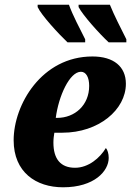

<svg xmlns="http://www.w3.org/2000/svg" viewBox="-20 -786 557 816"><path d="M442 -606H517V-619C494 -665 465 -721 447 -766H314V-756C332 -721 403 -642 442 -606ZM267 -606H342V-619C319 -665 289 -721 273 -766H140V-756C156 -721 229 -642 267 -606ZM248 10C381 10 442 -59 442 -115C442 -133 437 -149 430 -157C405 -115 356 -73 299 -73C237 -73 207 -111 207 -180C207 -196 209 -210 211 -222H245C400 -222 515 -320 515 -430C515 -503 463 -546 373 -546C157 -546 38 -341 38 -190C38 -54 133 10 248 10ZM223 -285H217C229 -378 276 -481 324 -481C346 -481 359 -457 359 -421C359 -339 298 -285 223 -285Z"/></svg>

Font: Noto Serif Condensed Black
Style: Italic
Weight: 900
Width: 3
Italic angle: -12°
Designer: Monotype Design Team
Foundry: Monotype Imaging Inc.
Version: Version 2.013